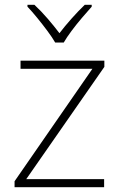

<svg xmlns="http://www.w3.org/2000/svg" viewBox="-20 -784 499 804"><path d="M416 0H41V-25L367 -496H66V-530H417V-504L90 -34H416ZM211 -606Q199 -627 178.5 -654.5Q158 -682 136 -709Q114 -736 95 -756V-764H124Q152 -738 179.5 -706Q207 -674 229 -645Q251 -674 279.5 -706Q308 -738 335 -764H364V-756Q346 -736 323 -709Q300 -682 279.5 -654.5Q259 -627 247 -606Z"/></svg>

Font: Noto Sans Hebrew ExtraLight
Style: Regular
Weight: 250
Designer: Monotype Design Team
Foundry: Monotype Imaging Inc.
Version: Version 2.003